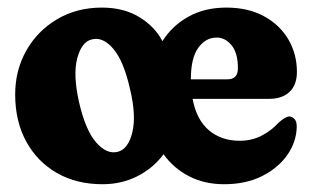

<svg xmlns="http://www.w3.org/2000/svg" viewBox="-20 -473 820 506"><path d="M248.5 -453Q306.5 -453 347.8 -427.5Q389 -402 408 -364.5Q434 -405.5 476.8 -429.2Q519.5 -453 576.5 -453Q634 -453 675.8 -430.2Q717.5 -407.5 740 -369Q762.5 -330.5 762.5 -283.5Q762.5 -249.5 743.2 -231Q724 -212.5 689 -212.5H487.5Q498 -157 530.8 -129.5Q563.5 -102 612 -102Q643 -102 669 -115.2Q695 -128.5 714 -149.5Q733 -166.5 743 -166Q750 -165.5 756 -159.5Q762 -153.5 762 -139.5Q761.5 -100 737.8 -65.5Q714 -31 671.2 -9.2Q628.5 12.5 570.5 12.5Q519 12.5 478.2 -8.5Q437.5 -29.5 411 -66.5Q384.5 -30.5 342.8 -9Q301 12.5 250 12.5Q181.5 12.5 129.8 -17.2Q78 -47 49 -100.2Q20 -153.5 20 -224Q20 -288 49.5 -340Q79 -392 130.8 -422.5Q182.5 -453 248.5 -453ZM551 -374Q522 -374 502.5 -347Q483 -320 483 -264.5V-264H579.5Q607 -264 607 -293Q607 -333.5 590.2 -353.8Q573.5 -374 551 -374ZM290.5 -73Q318 -80 328.8 -124.5Q339.5 -169 322.5 -239Q306 -312.5 278.2 -344.8Q250.5 -377 221.5 -369Q195 -362.5 183.5 -319.2Q172 -276 188.5 -203Q205.5 -129.5 233.5 -97.5Q261.5 -65.5 290.5 -73Z"/></svg>

Font: Fraunces 144pt S100
Style: Bold
Weight: 700
Version: Version 1.000; ttfautohint (v1.8.3)